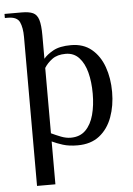

<svg xmlns="http://www.w3.org/2000/svg" viewBox="-71 -703 651 937"><g transform="rotate(-5 255.0 -235.0)"><path d="M72 190V-540Q72 -585 59.5 -612.5Q47 -640 2 -640H-13V-660H72Q107 -660 126.5 -651Q146 -642 154 -616Q162 -590 162 -540V-425Q177 -444 209 -462Q241 -480 297 -480Q357 -480 397 -447Q437 -414 457 -358.5Q477 -303 477 -235Q477 -168 456.5 -112Q436 -56 394 -23Q352 10 287 10Q245 10 215 0.5Q185 -9 162 -20V190ZM257 -30Q302 -30 329.5 -57.5Q357 -85 369.5 -131.5Q382 -178 382 -235Q382 -293 370 -339Q358 -385 332.5 -412.5Q307 -440 267 -440Q226 -440 201 -421.5Q176 -403 162 -380V-60Q185 -49 209.5 -39.5Q234 -30 257 -30Z"/></g></svg>

Font: El Messiri
Style: Regular
Weight: 400
Designer: Mohamed Gaber
Foundry: Kief Type Foundry
Version: Version 2.020